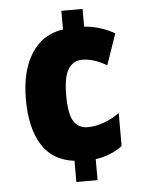

<svg xmlns="http://www.w3.org/2000/svg" viewBox="-53 -767 627 820"><g transform="rotate(-5 261.0 -357.0)"><path d="M332 -648Q365 -646 399 -635.5Q433 -625 462 -608L416 -475Q361 -508 311 -508Q273 -508 251.5 -475Q230 -442 230 -361Q230 -283 250 -251Q270 -219 310 -219Q343 -219 379.5 -232Q416 -245 447 -268V-126Q397 -89 332 -80V10H241V-81Q148 -92 102.5 -164.5Q57 -237 57 -361Q57 -481 104.5 -556Q152 -631 241 -644V-724H332Z"/></g></svg>

Font: Noto Sans Gurmukhi UI Condensed Black
Style: Regular
Weight: 900
Width: 3
Designer: Jelle Bosma - Monotype Design Team
Foundry: Monotype Imaging Inc.
Version: Version 2.004; ttfautohint (v1.8.4.7-5d5b)